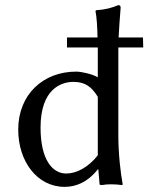

<svg xmlns="http://www.w3.org/2000/svg" viewBox="-20 -718 578 748"><path d="M537 -572H442C444 -612 447 -648 450 -688C450 -695 447 -698 441 -698C416 -688 395 -681 354 -678L352 -675C357 -650 359 -613 360 -572H241V-533H361C361 -516 361 -499 361 -482V-417C338 -430 297 -439 277 -439C147 -439 51 -349 51 -213C51 -90 124 10 232 10C280 10 325 -12 361 -58H363L368 0C368 2 371 3 377 3C390 1 397 0 412 0C424 0 443 1 456 3L458 0C450 -43 441 -117 441 -192V-500C441 -512 441 -522 441 -533H538ZM361 -113C325 -67 279 -42 238 -42C184 -42 138 -96 138 -221C138 -371 218 -399 266 -399C313 -399 337 -379 361 -341Z"/></svg>

Font: Libertinus Sans
Style: Regular
Weight: 400
Designer: Philipp H. Poll, Khaled Hosny
Foundry: Caleb Maclennan
Version: Version 7.050;RELEASE